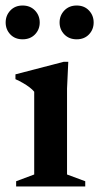

<svg xmlns="http://www.w3.org/2000/svg" viewBox="-34 -676 359 696"><path d="M213.5 -452 209 -355V-43.5L275 -19V0H24.5V-19L90 -43.5V-343.5Q83.5 -351.5 73 -359.5Q62.5 -367.5 49.5 -375Q36.5 -382.5 22 -389V-406.5L197 -452ZM48 -533.5Q20.5 -533.5 3.5 -551.2Q-13.5 -569 -13.5 -594.5Q-13.5 -620 3.5 -638Q20.5 -656 48 -656Q75.5 -656 92.8 -638Q110 -620 110 -594.5Q110 -569 92.8 -551.2Q75.5 -533.5 48 -533.5ZM244 -533.5Q216.5 -533.5 199.2 -551.2Q182 -569 182 -594.5Q182 -620 199.2 -638Q216.5 -656 244 -656Q271.5 -656 288.5 -638Q305.5 -620 305.5 -594.5Q305.5 -569 288.5 -551.2Q271.5 -533.5 244 -533.5Z"/></svg>

Font: Newsreader 24pt SemiBold
Style: Regular
Weight: 600
Designer: Hugues Gentile
Foundry: Production Type
Version: Version 1.003